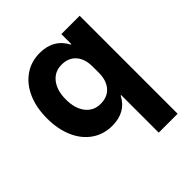

<svg xmlns="http://www.w3.org/2000/svg" viewBox="-194 -640 970 970"><g transform="rotate(-45 291.0 -155.0)"><path d="M384.2 200V-68.3H380.8Q340 10 243.3 10Q181.7 10 134.6 -22.5Q87.5 -55 61.7 -113.8Q35.8 -172.5 35.8 -250Q35.8 -327.5 61.7 -385.8Q87.5 -444.2 134.6 -477.1Q181.7 -510 243.3 -510Q341.7 -510 385 -428.3H388.3V-500H519.2V200ZM280 -110Q329.2 -110 356.7 -141.7Q384.2 -173.3 384.2 -227.5V-272.5Q384.2 -326.7 356.7 -358.3Q329.2 -390 280 -390Q230 -390 200.4 -352.1Q170.8 -314.2 170.8 -250Q170.8 -185.8 200.4 -147.9Q230 -110 280 -110Z"/></g></svg>

Font: Funnel Sans
Style: Bold
Weight: 700
Designer: NORD ID, Kristian Moeller
Foundry: Dicotype
Version: Version 1.000